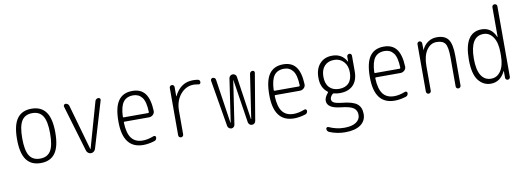

<svg xmlns="http://www.w3.org/2000/svg" viewBox="-70 -1200 5141 1880"><g transform="rotate(-10 2500.0 -260.0)"><path d="M355.5 -433.1Q322.3 -486.3 250 -486.3Q177.7 -486.3 144.5 -433.1Q111.3 -379.9 111.3 -259.8Q111.3 -139.6 144.5 -86.9Q177.7 -34.2 250 -34.2Q322.3 -34.2 355.5 -86.9Q388.7 -139.6 388.7 -259.8Q388.7 -379.9 355.5 -433.1ZM393.1 -55.7Q345.7 9.8 250 9.8Q154.3 9.8 106.9 -55.7Q59.6 -121.1 59.6 -260.3Q59.6 -399.4 106.9 -464.8Q154.3 -530.3 250 -530.3Q345.7 -530.3 393.1 -464.8Q440.4 -399.4 440.4 -260.3Q440.4 -121.1 393.1 -55.7Z M705.1 -34.2 568.4 -494.1Q565.4 -503.9 571.3 -511.7Q577.1 -519.5 586.9 -519.5Q598.6 -519.5 608.4 -512.2Q618.2 -504.9 621.1 -494.1L750 -40H751H752L880.9 -495.1Q883.8 -505.9 893.1 -512.7Q902.3 -519.5 914.1 -519.5Q923.8 -519.5 929.7 -511.7Q935.5 -503.9 932.6 -495.1L794.9 -34.2Q790 -19.5 777.8 -9.8Q765.6 0 750 0Q734.4 0 721.7 -9.8Q709 -19.5 705.1 -34.2Z M1253.9 -486.3Q1187.5 -486.3 1154.8 -442.4Q1122.1 -398.4 1118.2 -297.9Q1118.2 -290 1126 -290H1368.2Q1377 -290 1377 -298.8Q1374 -402.3 1341.3 -444.3Q1308.6 -486.3 1253.9 -486.3ZM1268.6 9.8Q1066.4 9.8 1067.4 -259.8Q1067.4 -399.4 1113.3 -464.8Q1159.2 -530.3 1253.9 -530.3Q1335.9 -530.3 1378.4 -475.6Q1420.9 -420.9 1425.8 -302.7Q1426.8 -279.3 1409.7 -263.2Q1392.6 -247.1 1369.1 -247.1H1126Q1118.2 -247.1 1118.2 -238.3Q1122.1 -131.8 1159.7 -83Q1197.3 -34.2 1271.5 -34.2Q1322.3 -34.2 1380.9 -57.6Q1388.7 -60.5 1396.5 -56.2Q1404.3 -51.8 1404.3 -43Q1404.3 -16.6 1380.9 -8.8Q1320.3 9.8 1268.6 9.8Z M1620.1 -25.4V-496.1Q1620.1 -505.9 1627 -512.7Q1633.8 -519.5 1644 -519.5Q1654.3 -519.5 1661.1 -512.7Q1668 -505.9 1668 -496.1V-403.3H1668.9H1669.9Q1731.4 -530.3 1855.5 -530.3Q1883.8 -530.3 1904.3 -526.4Q1925.8 -523.4 1924.8 -498Q1924.8 -490.2 1918.5 -484.4Q1912.1 -478.5 1904.3 -480.5Q1872.1 -486.3 1855.5 -486.3Q1777.3 -486.3 1723.6 -421.9Q1669.9 -357.4 1669.9 -259.8V-25.4Q1669.9 -14.6 1663.1 -7.3Q1656.2 0 1645 0Q1633.8 0 1627 -6.8Q1620.1 -13.7 1620.1 -25.4Z M2108.4 -31.2 2030.3 -495.1Q2029.3 -504.9 2035.6 -512.2Q2042 -519.5 2050.8 -519.5Q2062.5 -519.5 2070.8 -512.7Q2079.1 -505.9 2080.1 -495.1L2145.5 -57.6Q2145.5 -56.6 2147.5 -56.6Q2148.4 -56.6 2148.4 -57.6L2211.9 -488.3Q2214.8 -502 2225.1 -510.7Q2235.4 -519.5 2249.5 -519.5Q2263.7 -519.5 2273.9 -510.7Q2284.2 -502 2286.1 -488.3L2349.6 -57.6Q2349.6 -56.6 2351.6 -56.6Q2352.5 -56.6 2352.5 -57.6L2418 -496.1Q2419.9 -505.9 2427.7 -512.7Q2435.5 -519.5 2446.3 -519.5Q2456.1 -519.5 2461.9 -512.7Q2467.8 -505.9 2465.8 -496.1L2387.7 -32.2Q2385.7 -18.6 2375.5 -9.3Q2365.2 0 2351.1 0Q2336.9 0 2326.7 -8.8Q2316.4 -17.6 2313.5 -32.2L2247.1 -461.9Q2247.1 -462.9 2246.1 -462.9Q2245.1 -462.9 2245.1 -461.9L2180.7 -31.2Q2178.7 -17.6 2168.9 -8.8Q2159.2 0 2145.5 0Q2131.8 0 2121.1 -9.3Q2110.4 -18.6 2108.4 -31.2Z M2753.9 -486.3Q2687.5 -486.3 2654.8 -442.4Q2622.1 -398.4 2618.2 -297.9Q2618.2 -290 2626 -290H2868.2Q2877 -290 2877 -298.8Q2874 -402.3 2841.3 -444.3Q2808.6 -486.3 2753.9 -486.3ZM2768.6 9.8Q2566.4 9.8 2567.4 -259.8Q2567.4 -399.4 2613.3 -464.8Q2659.2 -530.3 2753.9 -530.3Q2835.9 -530.3 2878.4 -475.6Q2920.9 -420.9 2925.8 -302.7Q2926.8 -279.3 2909.7 -263.2Q2892.6 -247.1 2869.1 -247.1H2626Q2618.2 -247.1 2618.2 -238.3Q2622.1 -131.8 2659.7 -83Q2697.3 -34.2 2771.5 -34.2Q2822.3 -34.2 2880.9 -57.6Q2888.7 -60.5 2896.5 -56.2Q2904.3 -51.8 2904.3 -43Q2904.3 -16.6 2880.9 -8.8Q2820.3 9.8 2768.6 9.8Z M3252 -486.3Q3190.4 -486.3 3155.3 -448.2Q3120.1 -410.2 3120.1 -341.8Q3120.1 -272.5 3155.3 -235.4Q3190.4 -198.2 3252 -198.2Q3315.4 -198.2 3349.1 -234.9Q3382.8 -271.5 3382.8 -340.8Q3382.8 -406.2 3345.7 -446.3Q3308.6 -486.3 3252 -486.3ZM3083 200.2Q3059.6 190.4 3059.6 165Q3059.6 157.2 3067.9 152.3Q3076.2 147.5 3083 151.4Q3161.1 186.5 3237.3 185.5Q3312.5 185.5 3353.5 158.2Q3394.5 130.9 3394.5 85Q3394.5 40 3361.8 16.1Q3329.1 -7.8 3237.3 -17.6Q3102.5 -31.2 3101.6 -105.5Q3101.6 -140.6 3135.7 -179.7Q3141.6 -185.5 3135.7 -191.4Q3069.3 -241.2 3070.3 -341.8Q3070.3 -428.7 3116.2 -479.5Q3162.1 -530.3 3240.2 -530.3Q3336.9 -530.3 3381.8 -447.3Q3381.8 -446.3 3382.8 -446.3Q3384.8 -446.3 3384.8 -447.3V-496.1Q3384.8 -505.9 3392.1 -512.7Q3399.4 -519.5 3409.2 -519.5Q3418.9 -519.5 3425.3 -512.7Q3431.6 -505.9 3431.6 -496.1V-340.8Q3431.6 -252 3384.8 -204.1Q3337.9 -156.2 3252 -156.2Q3220.7 -156.2 3192.4 -164.1Q3185.5 -165 3179.7 -160.2Q3153.3 -133.8 3154.3 -112.3Q3154.3 -90.8 3174.3 -78.6Q3194.3 -66.4 3252.9 -59.6Q3359.4 -49.8 3402.3 -16.6Q3445.3 16.6 3445.3 85Q3445.3 153.3 3391.1 191.9Q3336.9 230.5 3237.3 230.5Q3157.2 230.5 3083 200.2Z M3753.9 -486.3Q3687.5 -486.3 3654.8 -442.4Q3622.1 -398.4 3618.2 -297.9Q3618.2 -290 3626 -290H3868.2Q3877 -290 3877 -298.8Q3874 -402.3 3841.3 -444.3Q3808.6 -486.3 3753.9 -486.3ZM3768.6 9.8Q3566.4 9.8 3567.4 -259.8Q3567.4 -399.4 3613.3 -464.8Q3659.2 -530.3 3753.9 -530.3Q3835.9 -530.3 3878.4 -475.6Q3920.9 -420.9 3925.8 -302.7Q3926.8 -279.3 3909.7 -263.2Q3892.6 -247.1 3869.1 -247.1H3626Q3618.2 -247.1 3618.2 -238.3Q3622.1 -131.8 3659.7 -83Q3697.3 -34.2 3771.5 -34.2Q3822.3 -34.2 3880.9 -57.6Q3888.7 -60.5 3896.5 -56.2Q3904.3 -51.8 3904.3 -43Q3904.3 -16.6 3880.9 -8.8Q3820.3 9.8 3768.6 9.8Z M4107.4 0Q4097.7 0 4090.3 -6.8Q4083 -13.7 4083 -25.4V-496.1Q4083 -505.9 4089.4 -512.7Q4095.7 -519.5 4106 -519.5Q4116.2 -519.5 4123 -512.7Q4129.9 -505.9 4129.9 -496.1L4130.9 -430.7Q4130.9 -429.7 4131.8 -429.7Q4132.8 -429.7 4132.8 -430.7Q4152.3 -476.6 4191.4 -503.4Q4230.5 -530.3 4280.3 -530.3Q4360.4 -530.3 4394 -482.9Q4427.7 -435.5 4427.7 -320.3V-24.4Q4427.7 -14.6 4420.4 -7.3Q4413.1 0 4402.8 0Q4392.6 0 4385.7 -6.8Q4378.9 -13.7 4378.9 -24.4V-310.5Q4378.9 -416 4355 -450.2Q4331.1 -484.4 4270 -484.4Q4209 -484.4 4170.4 -427.2Q4131.8 -370.1 4131.8 -271.5V-25.4Q4131.8 -14.6 4125 -7.3Q4118.2 0 4107.4 0Z M4735.4 -482.4Q4602.5 -482.4 4601.6 -259.8Q4601.6 -149.4 4636.2 -93.8Q4670.9 -38.1 4735.4 -38.1Q4795.9 -38.1 4832 -92.3Q4868.2 -146.5 4868.2 -245.1V-275.4Q4868.2 -373 4831.5 -427.7Q4794.9 -482.4 4735.4 -482.4ZM4724.6 9.8Q4649.4 9.8 4600.6 -53.7Q4551.8 -117.2 4551.8 -259.8Q4551.8 -529.3 4724.6 -530.3Q4822.3 -530.3 4865.2 -430.7Q4865.2 -428.7 4867.2 -428.7Q4868.2 -428.7 4868.2 -429.7V-724.6Q4868.2 -735.4 4875 -742.7Q4881.8 -750 4893.1 -750Q4904.3 -750 4911.1 -743.2Q4918 -736.3 4918 -724.6V-24.4Q4918 -14.6 4911.1 -7.3Q4904.3 0 4894 0Q4883.8 0 4877 -6.8Q4870.1 -13.7 4870.1 -24.4V-89.8Q4870.1 -90.8 4868.2 -90.8Q4867.2 -90.8 4867.2 -88.9Q4818.4 9.8 4724.6 9.8Z"/></g></svg>

Font: Rounded Mgen+ 2m light
Style: Regular
Weight: 200
Designer: [Source Han Sans]
Ryoko NISHIZUKA  (kana & ideographs); Paul D. Hunt (Latin, Greek & Cyrillic); Wenlong ZHANG  (bopomofo
Version: Version 1.059.20150602